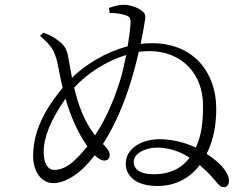

<svg xmlns="http://www.w3.org/2000/svg" viewBox="-20 -787 1040 800"><path d="M506 -558C498 -518 489 -478 479 -447C460 -388 429 -303 376 -223C331 -280 305 -353 289 -422C342 -480 423 -533 506 -558ZM161 -651 147 -638C177 -609 198 -593 211 -554C223 -522 226 -481 241 -421C180 -347 118 -253 118 -137C118 -74 151 -24 202 -24C246 -24 292 -53 327 -86C344 -103 360 -121 375 -140C389 -126 403 -118 415 -118C431 -119 437 -128 437 -142C437 -158 424 -172 409 -187C465 -274 502 -371 526 -449C537 -486 549 -530 558 -571C574 -573 589 -574 604 -574C741 -573 826 -476 826 -348C826 -274 819 -222 796 -172C756 -191 702 -207 645 -207C572 -207 504 -170 504 -105C504 -59 540 -12 636 -12C717 -12 775 -50 812 -99C843 -73 867 -47 886 -23C896 -12 902 -7 914 -7C925 -7 934 -18 934 -34C934 -58 914 -99 841 -146C869 -203 881 -262 881 -335C881 -480 791 -607 613 -607C597 -607 581 -606 566 -604C575 -649 582 -686 584 -702C589 -728 581 -735 568 -744C553 -756 523 -766 500 -767C484 -768 458 -763 434 -754L437 -733C460 -733 483 -730 499 -725C517 -720 525 -713 524 -693C523 -668 518 -632 512 -594C419 -570 335 -517 280 -463L267 -534C260 -579 252 -594 230 -612C211 -628 193 -639 161 -651ZM770 -130C739 -88 691 -61 621 -61C558 -61 537 -86 537 -112C537 -148 586 -172 634 -172C668 -172 718 -164 770 -130ZM344 -177C329 -159 313 -140 295 -123C261 -89 230 -79 206 -79C182 -79 162 -101 162 -155C162 -212 189 -285 253 -376C274 -302 305 -233 344 -177Z"/></svg>

Font: Noto Serif JP Light
Style: Regular
Weight: 300
Designer: Ryoko NISHIZUKA 西塚涼子 (kana & ideographs); Frank Grießhammer (Latin, Greek & Cyrillic); Wenlong ZHANG 张文龙 (bopomofo); San
Foundry: Adobe
Version: Version 2.001;hotconv 1.1.0;makeotfexe 2.6.0